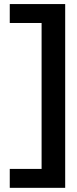

<svg xmlns="http://www.w3.org/2000/svg" viewBox="-20 -742 378 944"><path d="M28 181.5H300.5V-722H28V-629H184.5V88.5H28Z"/></svg>

Font: Anybody Thin SemiBold
Style: Regular
Weight: 600
Version: Version 1.113;gftools[0.9.25]